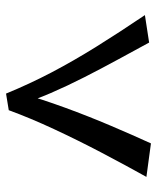

<svg xmlns="http://www.w3.org/2000/svg" viewBox="38 -549 520 636"><g transform="rotate(90 298.0 -231.0)"><path d="M290 9Q258 -69 220 -141.5Q182 -214 135 -289.5Q88 -365 30 -451L121 -465Q147 -417 177 -362Q207 -307 236 -250Q265 -193 288.5 -138.5Q312 -84 326 -36L345 0ZM345 0 288 -37Q308 -108 336.5 -186Q365 -264 396.5 -338Q428 -412 455 -471L566 -456Q528 -388 486.5 -309Q445 -230 408 -150.5Q371 -71 345 0Z"/></g></svg>

Font: Marhey Light
Style: Regular
Weight: 300
Designer: Nur Syamsi & Bustanul Arifin
Foundry: Namelatype
Version: Version 1.000